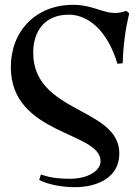

<svg xmlns="http://www.w3.org/2000/svg" viewBox="-20 -585 582 798"><path d="M398 85C398 124 347 158 270 158C237 158 193 156 150 140L143 163C186 185 247 193 290 193C391 193 476 149 476 53C476 -140 118 -113 118 -366C118 -451 162 -524 266 -524C342 -524 425 -464 468 -320L490 -322C492 -398 502 -467 517 -530L504 -540C426 -510 385 -565 284 -565C129 -565 25 -456 25 -306C25 -23 398 -39 398 85Z"/></svg>

Font: Basteleur Moonlight
Style: Regular
Weight: 300
Designer: Keussel
Foundry: Keussel Studio
Version: Version 1.300;Glyphs 3.2 (3192)